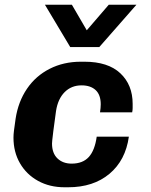

<svg xmlns="http://www.w3.org/2000/svg" viewBox="-20 -782 640 812"><path d="M253 10Q190 10 141 -17Q92 -44 64.5 -91.5Q37 -139 37 -200Q37 -213 39 -229Q41 -245 46 -280Q57 -352 94 -406.5Q131 -461 190 -491Q249 -521 322 -521H337Q437 -521 489 -472Q541 -423 541 -343Q541 -335 541 -325.5Q541 -316 539 -307H403Q406 -326 406 -341Q406 -381 384.5 -401Q363 -421 325 -421Q282 -421 253.5 -392.5Q225 -364 217 -313Q209 -256 205.5 -227.5Q202 -199 201 -189Q200 -179 200 -175Q200 -134 223 -112Q246 -90 283 -90Q330 -90 355.5 -118Q381 -146 389 -204H525Q511 -104 443 -47Q375 10 268 10ZM557 -762 400 -583H277L170 -762H284L376 -604H304L440 -762Z"/></svg>

Font: Chivo Mono
Style: Bold Italic
Weight: 700
Italic angle: -8.05°
Monospace: yes
Version: Version 1.008